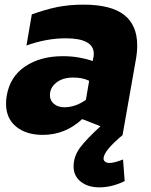

<svg xmlns="http://www.w3.org/2000/svg" viewBox="-20 -569 651 827"><path d="M257 -107Q230 -107 212.5 -121.5Q195 -136 195 -159Q195 -191 222.5 -213Q250 -235 295 -235Q336 -235 364 -221L350 -139Q305 -107 257 -107ZM571 -373Q571 -461 514.5 -505Q458 -549 339 -549Q277 -549 226 -538.5Q175 -528 117 -507L94 -373Q180 -404 263 -404Q384 -404 384 -337Q384 -327 381 -315L379 -306Q355 -315 321.5 -321Q288 -327 251 -327Q154 -327 88.5 -283Q23 -239 9 -157Q6 -139 6 -123Q6 -59 49.5 -23.5Q93 12 164 12Q261 12 334 -56L508 12L565 -311Q571 -344 571 -373ZM452 133Q441 133 433.5 128Q426 123 426 114Q426 81 509 12L417 -29Q351 31 324 68Q297 105 297 148Q297 189 328 213.5Q359 238 408 238Q462 238 517 211L510 118Q471 133 452 133Z"/></svg>

Font: Geom Black
Style: Bold Italic
Weight: 900
Italic angle: -10°
Version: Version 1.102